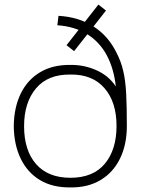

<svg xmlns="http://www.w3.org/2000/svg" viewBox="-20 -802 613 837"><path d="M287 15Q209 16 154.2 -17Q99.5 -50 70.2 -110.5Q41 -171 40 -252Q41 -334 70.5 -394.2Q100 -454.5 155 -487.2Q210 -520 287 -519Q345.5 -520 399.5 -496.2Q453.5 -472.5 485 -425Q476 -505 444.5 -562.8Q413 -620.5 359.2 -653.5Q305.5 -686.5 230 -692L235 -733Q323 -728 387.5 -686.8Q452 -645.5 488 -572Q507.5 -534.5 517.2 -493Q527 -451.5 530 -394.2Q533 -337 533 -253Q533 -171.5 503.2 -110.8Q473.5 -50 418.2 -17Q363 16 287 15ZM287 -27Q386 -27 437 -88.2Q488 -149.5 488 -253Q488 -357.5 435.2 -418Q382.5 -478.5 287 -477Q189 -478.5 137 -416.8Q85 -355 85 -252Q85 -146.5 137.2 -86.8Q189.5 -27 287 -27ZM303 -579 270 -605 409 -782 442 -756Z"/></svg>

Font: Manrope ExtraLight ExtraLight
Style: Regular
Weight: 250
Version: Version 4.501